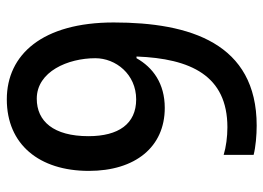

<svg xmlns="http://www.w3.org/2000/svg" viewBox="-125 -639 774 564"><g transform="rotate(90 262.0 -357.0)"><path d="M46 -304C46 -95 140 10 272 10C404 10 482 -85 482 -231C482 -367 412 -454 297 -454C225 -454 178 -419 151 -371H146C152 -530 202 -638 354 -638C382 -638 412 -634 435 -627V-715C412 -721 377 -724 349 -724C107 -724 46 -528 46 -304ZM270 -78C190 -78 151 -170 151 -250C151 -310 198 -370 272 -370C344 -370 380 -318 380 -230C380 -127 336 -78 270 -78Z"/></g></svg>

Font: Noto Sans Myanmar SemiCondensed Medium
Style: Regular
Weight: 500
Width: 4
Designer: Monotype Design Team
Foundry: Monotype Imaging Inc.
Version: Version 2.107